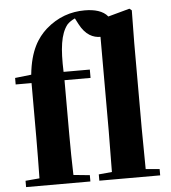

<svg xmlns="http://www.w3.org/2000/svg" viewBox="-57 -889 836 940"><g transform="rotate(-5 361.0 -418.5)"><path d="M457 0H692V-31L624 -37L622 -238V-656L624 -817L613 -826L507 -797C484 -826 442 -837 394 -837C326 -837 261 -816 202 -764C158 -724 118 -665 106 -546L26 -537V-505H104V-238C104 -171 103 -104 102 -37L33 -31V0H349V-31L269 -39C267 -105 266 -172 266 -238V-505H394V-546H265C261 -660 270 -731 304 -775C315 -787 328 -795 343 -802L358 -773C387 -717 425 -701 460 -701V-238L458 -37L393 -31V0Z"/></g></svg>

Font: GenKiMin2 TW H
Style: Regular
Weight: 900
Version: Version 2.100;PS 2.1;hotconv 16.6.51;makeotf.lib2.5.65220 DE